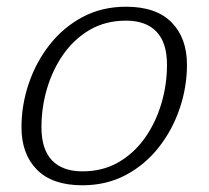

<svg xmlns="http://www.w3.org/2000/svg" viewBox="-20 -542 622 572"><path d="M355.5 -522Q445 -522 491 -475.5Q537 -429 537 -349Q537 -282.5 515.2 -218.5Q493.5 -154.5 452.8 -102.8Q412 -51 354.5 -20.5Q297 10 225.5 10Q136 10 90 -36.5Q44 -83 44 -163Q44 -229.5 65.8 -293.5Q87.5 -357.5 128.2 -409.2Q169 -461 226.5 -491.5Q284 -522 355.5 -522ZM225.5 -31.5Q286 -31.5 332.8 -58.5Q379.5 -85.5 411.8 -131.2Q444 -177 460.8 -233.5Q477.5 -290 477.5 -349Q477.5 -415 446 -447.8Q414.5 -480.5 355.5 -480.5Q295 -480.5 248.2 -453.5Q201.5 -426.5 169.2 -380.8Q137 -335 120.2 -278.5Q103.5 -222 103.5 -163Q103.5 -97 135 -64.2Q166.5 -31.5 225.5 -31.5Z"/></svg>

Font: Newsreader 6pt Light
Style: Italic
Weight: 300
Italic angle: -17°
Designer: Hugues Gentile
Foundry: Production Type
Version: Version 1.003; ttfautohint (v1.8.3)